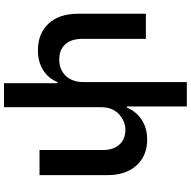

<svg xmlns="http://www.w3.org/2000/svg" viewBox="-17 -750 977 984"><g transform="rotate(-90 472.0 -258.5)"><path d="M543 -319.8V210H418V-97.2H412.1Q392.6 -49.8 349.9 -21.5Q307.1 6.8 248 6.8Q165.5 6.8 115.7 -47.9Q65.9 -102.5 65.9 -198.2V-544.9H194.8V-217.8Q194.8 -166 222.7 -135.5Q250.5 -105 297.9 -105Q343.3 -105 378.7 -138.2Q414.1 -171.4 414.1 -229V-727.1H537.1V-453.1H543Q562 -500 604.2 -526.6Q646.5 -553.2 706.1 -553.2Q791.5 -553.2 842.3 -498.8Q893.1 -444.3 893.1 -347.2V0H764.2V-327.1Q764.2 -382.3 736.3 -413.1Q708.5 -443.8 658.2 -443.8Q606.4 -443.8 574.7 -410.4Q543 -377 543 -319.8Z"/></g></svg>

Font: Telcell.Market SemBd
Style: Regular
Weight: 600
Designer: Rasmus Andersson, Sedrak Mkrtchyan
Version: Version 3.019;git-0a5106e0b